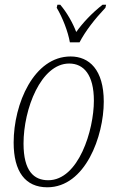

<svg xmlns="http://www.w3.org/2000/svg" viewBox="-20 -786 496 816"><path d="M277 -606H318C343 -654 382 -704 428 -753L431 -766H416C370 -730 331 -688 304 -650C289 -689 265 -732 236 -766H224L221 -753C246 -711 269 -652 277 -606ZM181 10C343 10 421 -208 421 -354C421 -490 359 -546 280 -546C124 -546 38 -345 38 -180C38 -56 88 10 181 10ZM185 -20C124 -20 80 -59 80 -176C80 -323 154 -516 274 -516C336 -516 379 -468 379 -358C379 -233 314 -20 185 -20Z"/></svg>

Font: Noto Serif Condensed ExtraLight
Style: Italic
Weight: 200
Width: 3
Italic angle: -12°
Designer: Monotype Design Team
Foundry: Monotype Imaging Inc.
Version: Version 2.013